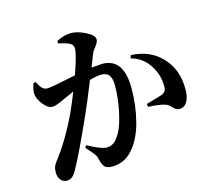

<svg xmlns="http://www.w3.org/2000/svg" viewBox="-110 -910 1219 1070"><g transform="rotate(-15 500.0 -375.5)"><path d="M472.7 -626 444.3 -553.7Q502.9 -558.6 506.8 -558.6Q629.9 -558.6 629.9 -385.7Q629.9 -285.2 606 -193.4Q582 -101.6 533.2 -46.9Q485.4 8.8 413.1 8.8Q384.8 8.8 371.6 -3.9Q358.4 -16.6 350.6 -52.7Q347.7 -67.4 338.4 -80.1Q329.1 -92.8 294.9 -130.9L303.7 -143.6Q379.9 -101.6 412.1 -101.6Q449.2 -101.6 473.6 -135.7Q505.9 -175.8 525.4 -261.2Q544.9 -346.7 544.9 -423.8Q544.9 -463.9 531.2 -482.9Q517.6 -502 485.4 -502Q460.9 -502 418 -489.3Q369.1 -367.2 340.8 -304.7Q245.1 -91.8 207 -26.4Q192.4 0 179.7 9.8Q167 19.5 147.5 19.5Q128.9 19.5 114.7 2.9Q100.6 -13.7 100.6 -40Q100.6 -61.5 105 -72.8Q109.4 -84 122.1 -101.6Q195.3 -194.3 263.7 -337.9Q293.9 -406.2 311.5 -451.2Q281.2 -438.5 250 -423.8Q244.1 -420.9 233.4 -416Q222.7 -411.1 217.3 -409.2Q211.9 -407.2 204.1 -404.3Q196.3 -401.4 189.9 -400.4Q183.6 -399.4 175.8 -399.4Q154.3 -399.4 128.9 -429.2Q103.5 -459 98.6 -488.3Q94.7 -513.7 109.4 -553.7L122.1 -556.6Q132.8 -537.1 138.2 -528.8Q143.6 -520.5 153.3 -513.2Q163.1 -505.9 174.8 -505.9Q188.5 -505.9 212.4 -509.8Q236.3 -513.7 278.8 -522.9Q321.3 -532.2 343.8 -536.1Q382.8 -647.5 382.8 -679.7Q382.8 -701.2 368.2 -709Q352.5 -720.7 298.8 -732.4V-746.1Q341.8 -769.5 383.8 -769.5Q418.9 -769.5 465.8 -746.1Q512.7 -722.7 512.7 -698.2Q512.7 -683.6 495.1 -661.1Q477.5 -638.7 472.7 -626ZM668 -546.9 673.8 -564.5Q779.3 -559.6 843.8 -495.1Q918.9 -422.9 918.9 -302.7Q918.9 -257.8 903.3 -231Q887.7 -204.1 858.4 -204.1Q840.8 -203.1 823.7 -222.2Q806.6 -241.2 793 -246.1Q757.8 -258.8 692.4 -260.7L689.5 -278.3Q769.5 -300.8 780.3 -304.7Q796.9 -311.5 803.2 -321.3Q809.6 -331.1 808.6 -350.6Q808.6 -413.1 776.4 -464.8Q738.3 -528.3 668 -546.9Z"/></g></svg>

Font: GenRyuMin TW TTF Bold
Style: Regular
Weight: 700
Version: Version 1.300